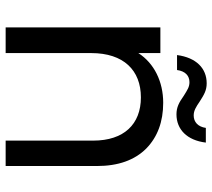

<svg xmlns="http://www.w3.org/2000/svg" viewBox="-56 -696 752 680"><g transform="rotate(90 320.0 -356.0)"><path d="M77 0H168V-303C168 -418 229 -479 325 -479C420 -479 478 -419 478 -310V0H568V-323C568 -399 547 -457 506 -498C465 -538 411 -558 344 -558C269 -558 204 -526 168 -470V-548H77ZM175 -607H228C232 -636 248 -651 271 -651C288 -651 298 -644 319 -631C343 -614 360 -605 385 -605C438 -605 477 -642 485 -709H433C429 -681 412 -666 389 -666C372 -666 359 -674 340 -687C315 -703 300 -712 275 -712C222 -712 184 -675 175 -607Z"/></g></svg>

Font: Poppins
Style: Regular
Weight: 400
Designer: Ninad Kale (Devanagari), Jonny Pinhorn (Latin)
Foundry: Indian Type Foundry
Version: 4.004